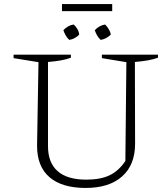

<svg xmlns="http://www.w3.org/2000/svg" viewBox="-20 -919 827 948"><path d="M403 9Q286 9 224.5 -44Q163 -97 163 -199L170 -612L47 -632V-649H330V-634Q309 -626 281.5 -621Q254 -616 217 -613V-197Q217 -116 264.5 -74Q312 -32 406 -32Q476 -32 521 -53.5Q566 -75 599 -124L604 -612L483 -632V-649H760V-634Q738 -626 710 -621Q682 -616 646 -613L647 -209Q647 -105 583 -48Q519 9 403 9ZM344 -798Q355 -788 362.5 -775Q370 -762 371 -748Q363 -739 349.5 -731.5Q336 -724 322 -722Q312 -731 304.5 -744Q297 -757 293 -770Q303 -781 316 -788.5Q329 -796 344 -798ZM499 -798Q509 -788 517 -775Q525 -762 527 -748Q518 -739 504.5 -731.5Q491 -724 477 -722Q467 -731 459.5 -744Q452 -757 448 -770Q458 -781 471.5 -788.5Q485 -796 499 -798ZM286 -864V-899H534V-864Z"/></svg>

Font: Piazzolla Thin Thin
Style: Regular
Weight: 250
Version: Version 2.005